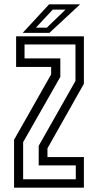

<svg xmlns="http://www.w3.org/2000/svg" viewBox="-20 -868 453 888"><path d="M45 0V-221.5L216.5 -524V-558.5H54.5V-700H368V-480.5L199.5 -182V-141.5H368V0ZM87 -39H330.5V-103H159V-193.5L329 -493.5V-662.5H93.5V-598H259V-512.5L87 -210.5ZM85 -716 207 -848H350.5L208.5 -716ZM146 -740H196.5L283 -823.5H224Z"/></svg>

Font: Tourney Condensed
Style: Regular
Weight: 400
Width: 3
Designer: Tyler Finck
Foundry: Etcetera Type Co
Version: Version 1.010; ttfautohint (v1.8.3)